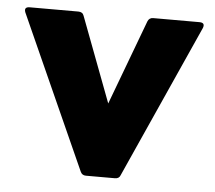

<svg xmlns="http://www.w3.org/2000/svg" viewBox="-44 -578 700 626"><g transform="rotate(5 306.5 -265.5)"><path d="M259 0Q246 0 241 -12L16 -513Q9 -531 29 -531H188Q202 -531 206 -519L311 -241L415 -519Q420 -531 433 -531H584Q604 -531 597 -513L372 -12Q368 0 354 0Z"/></g></svg>

Font: LINE Seed Sans App ExtraBold
Style: Regular
Weight: 800
Designer: LINE VX Design & Dalton Maag Ltd & Sandoll Inc
Foundry: Dalton Maag Ltd
Version: Version 1.003